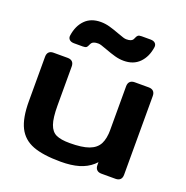

<svg xmlns="http://www.w3.org/2000/svg" viewBox="-146 -961 1073 1110"><g transform="rotate(20 390.5 -406.0)"><path d="M716.3 -524.4V-40Q716.3 -21 706.3 -11Q696.3 -1 677.2 -1H591.3Q572.3 -1 562.3 -11Q552.2 -21 552.2 -40V-524.4Q552.2 -543.5 562.3 -553.5Q572.3 -563.5 591.3 -563.5H677.2Q696.3 -563.5 706.3 -553.5Q716.3 -543.5 716.3 -524.4ZM217.6 -524.4V-285.3Q217.6 -208.7 231.1 -170.3Q244.5 -131.8 273.7 -118.2Q302.8 -104.5 357.2 -104.5Q432.8 -104.5 475 -120Q517.3 -135.5 534.9 -168.8Q552.5 -202.1 552.5 -259.3L593.6 -119.6Q570 -72 536.7 -42.5Q503.4 -13 456.7 0.8Q410.1 14.6 345.5 14.6Q236.9 14.6 174 -9.4Q111.1 -33.5 82.3 -90.9Q53.5 -148.3 53.5 -251V-524.4Q53.5 -543.5 63.2 -553.5Q72.9 -563.5 91.1 -563.5H178.5Q197.6 -563.5 207.6 -553.5Q217.6 -543.5 217.6 -524.4ZM147.9 -690.6Q156.7 -751.5 192.5 -787.8Q228.2 -824.2 289.1 -824.2Q316 -824.2 343.5 -816.6Q370.9 -809 406.7 -795.5Q429.6 -787.2 440.6 -783.7Q451.7 -780.3 459.5 -780.3Q476.1 -780.3 485.4 -783.9Q494.6 -787.6 498.3 -792.5Q502 -797.4 505.4 -806.2Q509.8 -816.9 515.9 -822Q522 -827.1 538.1 -827.1H592.8Q611.9 -827.1 621.7 -817.4Q631.4 -807.6 628.9 -792Q620.1 -731.5 583.9 -694.9Q547.7 -658.2 487.8 -658.2Q460.8 -658.2 433.4 -665.8Q406 -673.4 370.1 -686.9Q347.3 -695.2 336.2 -698.7Q325.2 -702.1 317.4 -702.1Q300.3 -702.1 291 -698.5Q281.7 -694.8 277.8 -689.7Q273.9 -684.6 270 -675.8Q266.1 -665.5 260.3 -660.4Q254.4 -655.3 238.8 -655.3H184.1Q165 -655.3 155.2 -665.1Q145.4 -675 147.9 -690.6Z"/></g></svg>

Font: Gyrochrome
Style: Regular
Weight: 400
Designer: David Moles
Foundry: David Moles
Version: Version 1.005;Glyphs 3.2.3 (3260)